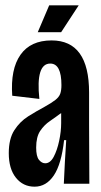

<svg xmlns="http://www.w3.org/2000/svg" viewBox="-20 -691 380 722"><path d="M110 11Q67 11 40 -22.5Q13 -56 13 -115Q13 -169 34 -201.5Q55 -234 86 -253.5Q117 -273 147 -289Q174 -304 188 -315Q202 -326 206.5 -338.5Q211 -351 211 -371Q211 -452 169 -452Q114 -452 128 -319L26 -331Q19 -431 57 -485Q95 -539 174 -539Q315 -539 315 -343V-222Q315 -166 315.5 -110.5Q316 -55 316 0H220Q222 -41 224 -82Q226 -123 229 -164H221Q211 -74 182.5 -31.5Q154 11 110 11ZM150 -77Q169 -77 182 -101.5Q195 -126 202.5 -161.5Q210 -197 210 -228V-266Q190 -251 168 -236Q146 -221 131 -198.5Q116 -176 116 -136Q116 -103 126.5 -90Q137 -77 150 -77ZM210 -570H122L165 -671H276Z"/></svg>

Font: Bricolage Grotesque 96pt Condensed Medium
Style: Regular
Weight: 500
Width: 3
Designer: Mathieu Triay
Foundry: Atelier Triay
Version: Version 1.001; ttfautohint (v1.8.4.7-5d5b);gftools[0.9.33.de